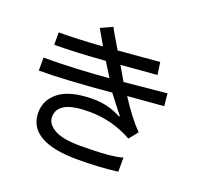

<svg xmlns="http://www.w3.org/2000/svg" viewBox="-141 -964 1282 1194"><g transform="rotate(20 500.0 -367.0)"><path d="M878.9 -437.5 640.6 -418Q718.8 -296.9 785.2 -230.5L738.3 -171.9Q605.5 -246.1 453.1 -246.1Q347.7 -246.1 296.9 -218.8Q246.1 -191.4 246.1 -136.7Q246.1 -89.8 300.8 -58.6Q355.5 -27.3 472.7 -27.3Q679.7 -27.3 750 -50.8V43Q632.8 58.6 484.4 58.6Q320.3 58.6 238.3 9.8Q156.2 -39.1 156.2 -132.8Q156.2 -218.8 228.5 -273.4Q300.8 -328.1 453.1 -328.1Q550.8 -328.1 636.7 -281.2L640.6 -285.2Q566.4 -378.9 546.9 -406.2Q246.1 -378.9 70.3 -378.9V-464.8Q273.4 -464.8 500 -484.4L441.4 -578.1Q242.2 -562.5 105.5 -562.5V-644.5Q230.5 -644.5 394.5 -656.2L335.9 -757.8L414.1 -793Q421.9 -773.4 488.3 -664.1L761.7 -687.5L773.4 -605.5L535.2 -585.9L589.8 -492.2L871.1 -519.5Z"/></g></svg>

Font: Droid Sans Fallback
Style: Regular
Weight: 400
Designer: Steve Matteson
Foundry: Ascender Corporation
Version: 3.00 (Khmer version)